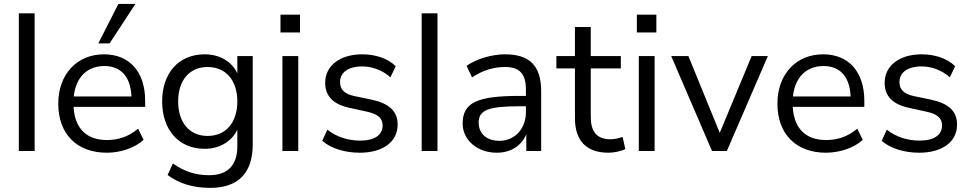

<svg xmlns="http://www.w3.org/2000/svg" viewBox="-20 -758 4871 964"><path d="M74.5 0H153.9V-691.2H74.5Z M516.7 8.8C585.3 8.8 657.8 -15.7 701 -55.9L673.5 -111.8C625.5 -71.6 573.5 -54.9 516.7 -54.9C408.8 -54.9 349 -119.6 349 -239.2V-245.1C349 -351 403.9 -426.5 503.9 -426.5C593.1 -426.5 640.2 -364.7 640.2 -260.8L655.9 -273.5H333.3V-221.6H708.8V-252C708.8 -397.1 630.4 -485.3 502 -485.3C366.7 -485.3 272.5 -385.3 272.5 -237.3C272.5 -85.3 365.7 8.8 516.7 8.8ZM473.5 -540.2H530.4L659.8 -738.2H574.5Z M1034.3 185.3C1175.5 185.3 1249 111.8 1249 -34.3V-476.5H1171.6V-363.7H1180.4C1161.8 -438.2 1093.1 -485.3 1007.8 -485.3C876.5 -485.3 794.1 -390.2 794.1 -249C794.1 -106.9 876.5 -10.8 1007.8 -10.8C1092.2 -10.8 1161.8 -58.8 1181.4 -134.3H1171.6V-23.5C1171.6 71.6 1123.5 121.6 1030.4 121.6C961.8 121.6 906.9 103.9 848 62.7L821.6 120.6C878.4 163.7 951 185.3 1034.3 185.3ZM1022.5 -75.5C931.4 -75.5 874.5 -142.2 874.5 -249C874.5 -354.9 931.4 -421.6 1022.5 -421.6C1113.7 -421.6 1171.6 -354.9 1171.6 -249C1171.6 -142.2 1113.7 -75.5 1022.5 -75.5Z M1388.2 -595.1H1486.3V-684.3H1388.2ZM1398 0H1477.5V-476.5H1398Z M1786.3 8.8C1901 8.8 1976.5 -45.1 1976.5 -132.4C1976.5 -200 1933.3 -238.2 1849 -256.9L1759.8 -275.5C1708.8 -286.3 1687.3 -308.8 1687.3 -346.1C1687.3 -393.1 1726.5 -424.5 1799 -424.5C1849 -424.5 1902 -404.9 1940.2 -369.6L1966.7 -425.5C1927.5 -464.7 1864.7 -485.3 1799 -485.3C1687.3 -485.3 1612.7 -428.4 1612.7 -342.2C1612.7 -276.5 1652 -234.3 1734.3 -216.7L1823.5 -197.1C1876.5 -185.3 1901 -165.7 1901 -128.4C1901 -81.4 1862.7 -52 1788.2 -52C1729.4 -52 1670.6 -69.6 1623.5 -106.9L1598 -51C1641.2 -12.7 1711.8 8.8 1786.3 8.8Z M2097.1 0H2176.5V-691.2H2097.1Z M2474.5 8.8C2554.9 8.8 2613.7 -37.3 2631.4 -110.8H2622.5V0H2697.1V-300C2697.1 -427.5 2639.2 -485.3 2515.7 -485.3C2450 -485.3 2372.5 -462.7 2322.5 -427.5L2350 -369.6C2405.9 -405.9 2458.8 -421.6 2515.7 -421.6C2589.2 -421.6 2620.6 -387.3 2620.6 -306.9V-195.1C2620.6 -111.8 2564.7 -51 2487.3 -51C2422.5 -51 2383.3 -88.2 2383.3 -142.2C2383.3 -204.9 2430.4 -224.5 2590.2 -224.5H2633.3V-276.5H2589.2C2373.5 -276.5 2302.9 -242.2 2302.9 -137.3C2302.9 -54.9 2376.5 8.8 2474.5 8.8Z M3035.3 8.8C3064.7 8.8 3102.9 0 3119.6 -9.8L3105.9 -70.6C3088.2 -64.7 3067.6 -58.8 3046.1 -58.8C2974.5 -58.8 2946.1 -98 2946.1 -172.5V-414.7H3097.1V-476.5H2946.1V-622.5H2866.7V-476.5H2773.5V-414.7H2866.7V-164.7C2866.7 -52.9 2922.5 8.8 3035.3 8.8Z M3177.5 -595.1H3275.5V-684.3H3177.5ZM3187.3 0H3266.7V-476.5H3187.3Z M3554.9 0H3629.4L3835.3 -476.5H3753.9L3580.4 -58.8H3606.9L3436.3 -476.5H3350Z M4127.5 8.8C4196.1 8.8 4268.6 -15.7 4311.8 -55.9L4284.3 -111.8C4236.3 -71.6 4184.3 -54.9 4127.5 -54.9C4019.6 -54.9 3959.8 -119.6 3959.8 -239.2V-245.1C3959.8 -351 4014.7 -426.5 4114.7 -426.5C4203.9 -426.5 4251 -364.7 4251 -260.8L4266.7 -273.5H3944.1V-221.6H4319.6V-252C4319.6 -397.1 4241.2 -485.3 4112.7 -485.3C3977.5 -485.3 3883.3 -385.3 3883.3 -237.3C3883.3 -85.3 3976.5 8.8 4127.5 8.8Z M4595.1 8.8C4709.8 8.8 4785.3 -45.1 4785.3 -132.4C4785.3 -200 4742.2 -238.2 4657.8 -256.9L4568.6 -275.5C4517.6 -286.3 4496.1 -308.8 4496.1 -346.1C4496.1 -393.1 4535.3 -424.5 4607.8 -424.5C4657.8 -424.5 4710.8 -404.9 4749 -369.6L4775.5 -425.5C4736.3 -464.7 4673.5 -485.3 4607.8 -485.3C4496.1 -485.3 4421.6 -428.4 4421.6 -342.2C4421.6 -276.5 4460.8 -234.3 4543.1 -216.7L4632.4 -197.1C4685.3 -185.3 4709.8 -165.7 4709.8 -128.4C4709.8 -81.4 4671.6 -52 4597.1 -52C4538.2 -52 4479.4 -69.6 4432.4 -106.9L4406.9 -51C4450 -12.7 4520.6 8.8 4595.1 8.8Z"/></svg>

Font: LL Pando Sans
Style: Regular
Weight: 400
Designer: Joshua Smith
Foundry: Joshua Smith
Version: Version 1.000;Glyphs 3.2.1 (3258)